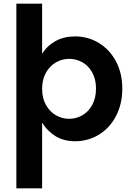

<svg xmlns="http://www.w3.org/2000/svg" viewBox="-20 -760 718 1044"><path d="M209 -468Q237 -512 282.5 -537Q328 -562 388 -562Q459 -562 518 -526Q577 -490 611 -425.5Q645 -361 645 -278Q645 -195 611 -129.5Q577 -64 518 -28Q459 8 388 8Q328 8 283 -19Q238 -46 209 -93V264H69V-740H209ZM502 -278Q502 -329 481.5 -366Q461 -403 427.5 -421.5Q394 -440 356 -440Q318 -440 284.5 -421Q251 -402 230 -365Q209 -328 209 -277Q209 -226 230 -189Q251 -152 284.5 -133Q318 -114 356 -114Q394 -114 427.5 -133Q461 -152 481.5 -189.5Q502 -227 502 -278Z"/></svg>

Font: Fz Poppins SemBd
Style: Regular
Weight: 600
Designer: Ninad Kale (Devanagari), Jonny Pinhorn (Latin)
Foundry: Indian Type Foundry
Version: Vit hóa bi Vntype.Com & FontZin.Com